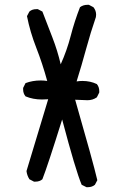

<svg xmlns="http://www.w3.org/2000/svg" viewBox="-20 -779 540 797"><path d="M345 -2H339L319 -12Q294 -71 238 -283Q178 -91 156 -35Q145 -25 127 -25H121L102 -35Q92 -51 90 -69L180 -367L154 -366Q117 -366 86 -379Q76 -391 76 -408V-414L86 -434Q115 -445 149 -445Q162 -445 176 -443Q156 -516 130.5 -581Q105 -646 92 -712L102 -731Q113 -741 131 -741H137L156 -731Q176 -679 197.5 -623.5Q219 -568 232 -512Q258 -570 273.5 -630Q289 -690 312 -749Q325 -759 343 -759H349L368 -749Q379 -735 379 -718L378 -708Q356 -644 337.5 -576Q319 -508 298 -441Q310 -443 322 -443Q355 -443 382 -430Q392 -418 392 -401V-395L382 -375Q365 -363 343 -363L292 -365Q366 -108 384 -31L374 -12Q362 -2 345 -2Z"/></svg>

Font: Xiaolai Mono SC
Style: Regular
Weight: 400
Monospace: yes
Designer: LXGW / Nozomi Seto
Version: Version 3.113;September 30, 2024